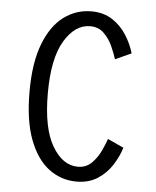

<svg xmlns="http://www.w3.org/2000/svg" viewBox="-52 -750 654 805"><g transform="rotate(5 275.0 -348.0)"><path d="M299.5 10.5Q235 10.5 183.2 -28.2Q131.5 -67 101.2 -146.5Q71 -226 71 -348Q71 -470 101.8 -549.5Q132.5 -629 184.5 -667.5Q236.5 -706 300.5 -706Q352 -706 389 -681.8Q426 -657.5 449.2 -620.5Q472.5 -583.5 483.5 -545L416 -514.5Q409 -537.5 395.5 -567.8Q382 -598 359 -620.8Q336 -643.5 301 -643.5Q237 -643.5 192.5 -569Q148 -494.5 148 -348Q148 -201.5 192 -126.8Q236 -52 300 -52Q334.5 -52 357.8 -75Q381 -98 395 -128Q409 -158 416 -179L483.5 -148Q472.5 -111.5 449.2 -74.8Q426 -38 388.8 -13.8Q351.5 10.5 299.5 10.5Z"/></g></svg>

Font: Trispace SemiCondensed Light
Style: Regular
Weight: 300
Width: 4
Designer: Tyler Finck
Foundry: Etcetera Type Company
Version: Version 1.210; ttfautohint (v1.8.3)